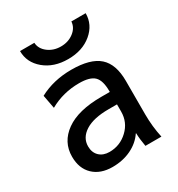

<svg xmlns="http://www.w3.org/2000/svg" viewBox="-179 -861 916 988"><g transform="rotate(-30 279.5 -367.5)"><path d="M87 -745H172Q174 -709 206 -684.5Q238 -660 282 -660Q326 -660 358 -684.5Q390 -709 392 -745H477Q477 -677 422 -631Q367 -585 282 -585Q197 -585 142 -631Q87 -677 87 -745ZM382 -258H332Q242 -258 193.5 -227Q145 -196 145 -145Q145 -108 167.5 -86.5Q190 -65 227 -65Q290 -65 336 -108.5Q382 -152 382 -215ZM47 -140Q47 -227 120.5 -279.5Q194 -332 332 -332H382V-337Q382 -400 356.5 -425Q331 -450 267 -450Q172 -450 92 -405L77 -485Q161 -530 267 -530Q380 -530 431 -484.5Q482 -439 482 -340V-140Q482 -69 497 0H402Q394 -44 393 -80H391Q363 -38 313.5 -14Q264 10 202 10Q131 10 89 -30Q47 -70 47 -140Z"/></g></svg>

Font: M PLUS 1p Medium
Style: Regular
Weight: 500
Version: Version 1.062